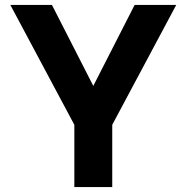

<svg xmlns="http://www.w3.org/2000/svg" viewBox="-20 -760 758 780"><path d="M282 0V-253L22 -740H191L359 -411L527 -740H696L436 -253V0Z"/></svg>

Font: Be Vietnam Pro
Style: Bold
Weight: 700
Designer: Lam Bao, Tony Le, Vietanh Nguyen
Foundry: Yellow Type Foundry
Version: Version 1.002; ttfautohint (v1.8.3)